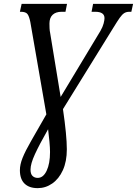

<svg xmlns="http://www.w3.org/2000/svg" viewBox="-20 -734 709 994"><path d="M175 240Q131 240 107 216.5Q83 193 83 147Q83 118 97 83Q111 48 141.5 -5Q172 -58 220 -142L137 -620Q131 -650 122 -661.5Q113 -673 88 -673H83L92 -714H327L319 -673H299Q269 -673 252.5 -657.5Q236 -642 236 -612Q236 -601 236.5 -588Q237 -575 240 -561L294 -232L500 -574Q512 -595 516.5 -612.5Q521 -630 521 -640Q521 -673 473 -673H454L462 -714H669L660 -673H650Q634 -673 623 -666Q612 -659 600 -642Q588 -625 569 -594L306 -169Q326 -32 326 39Q326 102 305.5 147Q285 192 250.5 216Q216 240 175 240ZM175 187Q204 187 221.5 150Q239 113 239 53Q239 32 236 -0.5Q233 -33 229 -65Q184 14 161 64Q138 114 138 144Q138 167 148.5 177Q159 187 175 187Z"/></svg>

Font: Noto Serif Condensed
Style: Italic
Weight: 400
Width: 3
Italic angle: -12°
Designer: Monotype Design Team
Foundry: Monotype Imaging Inc.
Version: Version 2.014; ttfautohint (v1.8.4.7-5d5b)